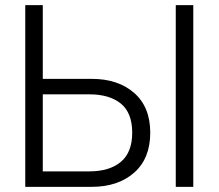

<svg xmlns="http://www.w3.org/2000/svg" viewBox="-20 -725 848 745"><path d="M132 0V-60H326Q405 -60 449 -97Q493 -134 493 -210Q493 -287 449 -323Q405 -359 326 -359H132V-419H336Q438 -419 500.5 -364.5Q563 -310 563 -210Q563 -110 500.5 -55Q438 0 336 0ZM78 0V-705H146V0ZM662 0V-705H730V0Z"/></svg>

Font: TikTok Sans 24pt Light
Style: Regular
Weight: 300
Version: Version 4.000